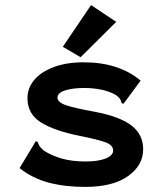

<svg xmlns="http://www.w3.org/2000/svg" viewBox="-20 -724 640 755"><path d="M314 11Q235 11 171 -6Q107 -23 57 -63L116 -161L121 -169L129 -165Q131 -157 135 -150Q139 -143 152 -132Q183 -112 223 -100.5Q263 -89 316 -89Q367 -89 396 -101Q425 -113 425 -132Q425 -153 396 -164Q367 -175 292 -190Q193 -210 140.5 -243Q88 -276 88 -338Q88 -378 115 -410Q142 -442 192 -460.5Q242 -479 309 -479Q447 -479 533 -407L471 -323L464 -315L457 -321Q456 -329 452 -335Q448 -341 435 -351Q410 -365 378 -371.5Q346 -378 311 -378Q266 -378 236 -368.5Q206 -359 206 -340Q206 -322 239 -310.5Q272 -299 350 -285Q451 -266 497 -230.5Q543 -195 543 -137Q543 -74 483.5 -31.5Q424 11 314 11ZM297 -499 227 -540 338 -704 437 -638Z"/></svg>

Font: Inconsolata Expanded ExtraBold
Style: Regular
Weight: 800
Width: 7
Monospace: yes
Designer: Raph Levien, Cyreal, Brenton Simpson
Foundry: Raph Levien, Cyreal, Google
Version: Version 3.001; ttfautohint (v1.8.2.53-6de2)